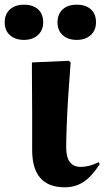

<svg xmlns="http://www.w3.org/2000/svg" viewBox="-79 -784 445 818"><path d="M197 14Q58 14 58 -145Q58 -168 58 -209.5Q58 -251 58 -300Q58 -349 57.5 -395.5Q57 -442 57 -475.5Q57 -509 57 -518L214 -525L222 -518Q216 -443 211.5 -371.5Q207 -300 205 -243.5Q203 -187 203 -156Q203 -73 265 -73Q302 -73 341 -93L346 -85Q312 -32 277 -9Q242 14 197 14ZM248 -614Q211 -614 188.5 -634Q166 -654 166 -689Q166 -723 187.5 -743.5Q209 -764 248 -764Q287 -764 308.5 -744Q330 -724 330 -689Q330 -655 307.5 -634.5Q285 -614 248 -614ZM23 -614Q-14 -614 -36.5 -634Q-59 -654 -59 -689Q-59 -723 -37 -743.5Q-15 -764 23 -764Q62 -764 83.5 -744Q105 -724 105 -689Q105 -655 82.5 -634.5Q60 -614 23 -614Z"/></svg>

Font: Literata 72pt
Style: Bold
Weight: 700
Designer: Latin by Veronika Burian and Jose Scaglione. Greek by Irene Vlachou. Cyrillic by Vera Evstafieva.
Foundry: TypeTogether
Version: Version 3.002